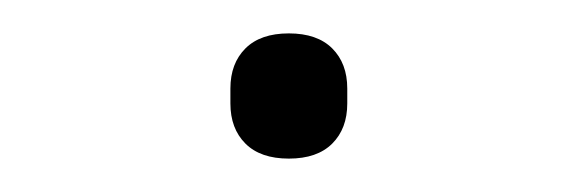

<svg xmlns="http://www.w3.org/2000/svg" viewBox="-20 -363 346 115"><path d="M153 -268Q136 -268 127 -277Q118 -286 118 -301V-310Q118 -325 127 -334Q136 -343 153 -343Q170 -343 179 -334Q188 -325 188 -310V-301Q188 -286 179 -277Q170 -268 153 -268Z"/></svg>

Font: IBM Plex Sans Thai ExtraLight
Style: Regular
Weight: 200
Designer: Mike Abbink, Paul van der Laan, Pieter van Rosmalen, Ben Mitchell, Mark Frömberg
Foundry: Bold Monday
Version: Version 1.1